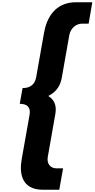

<svg xmlns="http://www.w3.org/2000/svg" viewBox="-20 -1310 847 1720"><path d="M157 -380C221 -380 257 -351 245 -282L174 118C152 243 173 390 365 390H511L545 198H485C432 198 397 156 408 96L476 -290C491 -374 458 -423 412 -450C468 -477 518 -526 533 -611L601 -996C612 -1056 661 -1098 714 -1098H774L807 -1290H661C469 -1290 397 -1143 375 -1019L304 -618C292 -549 246 -521 182 -521Z"/></svg>

Font: Hussar Dziwak
Style: Kur
Weight: 400
Version: Version 1.022